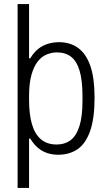

<svg xmlns="http://www.w3.org/2000/svg" viewBox="-20 -744 521 938"><path d="M66 174V-724H122V-459H128Q145 -488 166.5 -505Q188 -522 214.5 -530Q241 -538 268 -538Q323 -538 362 -509.5Q401 -481 421.5 -421.5Q442 -362 442 -267Q442 -166 420.5 -104.5Q399 -43 359.5 -15.5Q320 12 263 12Q235 12 210 3.5Q185 -5 164.5 -22.5Q144 -40 128 -67H122V174ZM257 -38Q296 -38 324 -58.5Q352 -79 367.5 -126Q383 -173 383 -252V-274Q383 -351 369 -398Q355 -445 327.5 -466.5Q300 -488 258 -488Q234 -488 209.5 -478.5Q185 -469 165.5 -445Q146 -421 134 -379.5Q122 -338 122 -274V-255Q122 -186 136 -137.5Q150 -89 180 -63.5Q210 -38 257 -38Z"/></svg>

Font: Archivo SemiCondensed ExtraLight
Style: Regular
Weight: 250
Width: 4
Designer: Hector Gatti
Foundry: Omnibus-Type
Version: Version 2.001